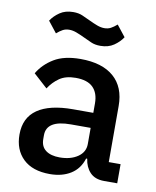

<svg xmlns="http://www.w3.org/2000/svg" viewBox="-84 -803 717 880"><g transform="rotate(10 274.5 -363.0)"><path d="M459 0Q416 0 393 -24.5Q370 -49 365 -87H360Q345 -38 305 -13Q265 12 208 12Q127 12 83.5 -30Q40 -72 40 -143Q40 -221 96.5 -260Q153 -299 262 -299H356V-343Q356 -391 330 -417Q304 -443 249 -443Q203 -443 174 -423Q145 -403 125 -372L60 -431Q86 -475 133 -503.5Q180 -532 256 -532Q357 -532 411 -485Q465 -438 465 -350V-89H520V0ZM239 -71Q290 -71 323 -93.5Q356 -116 356 -154V-229H264Q151 -229 151 -159V-141Q151 -106 174.5 -88.5Q198 -71 239 -71ZM334 -607Q309 -607 291 -615Q273 -623 256 -631Q233 -642 215.5 -648.5Q198 -655 182 -655Q165 -655 152 -648Q139 -641 124 -628L83 -680Q98 -703 123.5 -720.5Q149 -738 186 -738Q211 -738 229 -730Q247 -722 264 -714Q287 -703 304.5 -696.5Q322 -690 338 -690Q355 -690 368 -697Q381 -704 396 -717L437 -665Q422 -642 396.5 -624.5Q371 -607 334 -607Z"/></g></svg>

Font: IBM Plex Sans Devanagari Medium
Style: Regular
Weight: 500
Designer: Mike Abbink, Paul van der Laan, Pieter van Rosmalen, Erin McLaughlin
Foundry: Bold Monday
Version: Version 1.1